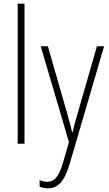

<svg xmlns="http://www.w3.org/2000/svg" viewBox="-20 -873 590 1042"><path d="M113 -93V-853H76V-93Z M201 -622 354 -102 321 13C298 90 272 114 236 114C222 114 208 110 195 104V140C210 146 223 149 239 149C294 149 330 112 357 20L545 -622H506L402 -260C390 -223 382 -192 374 -156H371C366 -179 361 -200 344 -259L240 -622Z"/></svg>

Font: Noto Sans Kannada UI Condensed ExtraLight
Style: Regular
Weight: 200
Width: 3
Designer: Jelle Bosma - Monotype Design Team
Foundry: Monotype Imaging Inc.
Version: Version 2.005